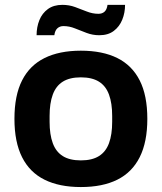

<svg xmlns="http://www.w3.org/2000/svg" viewBox="-20 -743 653 775"><path d="M306.4 12Q219.5 12 159.7 -17.7Q99.8 -47.4 69.1 -108.5Q38.3 -169.7 38.3 -263.2Q38.3 -357.8 69.1 -418.4Q99.8 -479 159.7 -508.7Q219.5 -538.4 306.4 -538.4Q394 -538.4 453.6 -508.7Q513.2 -479 543.9 -418.4Q574.7 -357.8 574.7 -263.2Q574.7 -169.7 543.9 -108.5Q513.2 -47.4 453.6 -17.7Q394 12 306.4 12ZM306.4 -95.6Q351.6 -95.6 379.4 -113Q407.3 -130.4 420 -165.2Q432.8 -200 432.8 -251.4V-274.8Q432.8 -326.2 420 -361.1Q407.3 -396 379.4 -413.4Q351.6 -430.8 306.4 -430.8Q261.2 -430.8 233.5 -413.4Q205.7 -396 193 -361.1Q180.2 -326.2 180.2 -274.8V-251.4Q180.2 -200 193 -165.2Q205.7 -130.4 233.5 -113Q261.2 -95.6 306.4 -95.6ZM127.7 -600.8Q127.7 -633.7 138.9 -661.6Q150.1 -689.5 173.4 -706.5Q196.7 -723.4 231.7 -723.4Q259 -723.4 283 -714.6Q307 -705.8 330.2 -696.6Q353.4 -687.3 377.3 -687.3Q392.4 -687.3 401.8 -695.7Q411.3 -704.1 414 -723.4H484.8Q484.8 -691.3 473.5 -663.5Q462.3 -635.7 439.4 -618.3Q416.5 -600.8 380.8 -600.8Q354.3 -600.8 329.8 -610Q305.4 -619.2 282.6 -628.4Q259.8 -637.7 236 -637.7Q221.7 -637.7 211.8 -628.9Q201.9 -620.1 199.3 -600.8Z"/></svg>

Font: Archivo SemiBold
Style: Regular
Weight: 600
Designer: Hector Gatti
Foundry: Omnibus-Type
Version: Version 2.001